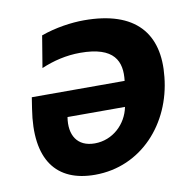

<svg xmlns="http://www.w3.org/2000/svg" viewBox="-68 -624 713 700"><g transform="rotate(-10 289.0 -274.0)"><path d="M286.9 -554.7C240.1 -554.7 180.4 -546.2 127.1 -527L107.6 -409.4C152.7 -428.6 201 -440.3 252.5 -440.3C379.3 -440.3 403.1 -382.5 394.5 -311.4H50.8L44.4 -269.9C14.9 -84.5 86.6 7.1 229.4 7.1C401.6 7.1 523.1 -131.4 539.8 -300.1C557.2 -459.5 476.9 -554.7 286.9 -554.7ZM248.2 -105.8C182.9 -105.8 155.9 -152.7 166.5 -217.7H379.3C367.2 -155.9 315 -105.8 248.2 -105.8Z"/></g></svg>

Font: TID UI
Style: Bold Italic
Weight: 700
Italic angle: -9.39999°
Designer: The TID Project Authors
Foundry: Bakken & Bæck
Version: Version 1.001;hotconv 1.0.109;makeotfexe 2.5.65596